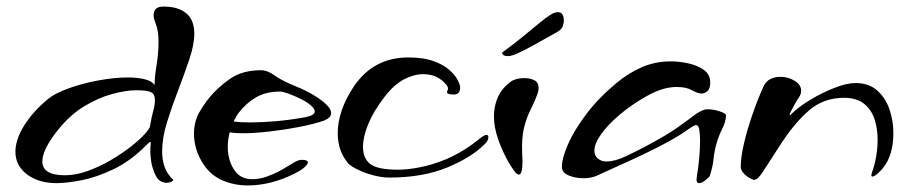

<svg xmlns="http://www.w3.org/2000/svg" viewBox="-20 -542 2801 585"><path d="M152 16Q98 16 62.5 -10.5Q27 -37 27 -80Q27 -116 53 -158.5Q79 -201 127 -241Q148 -258 189.5 -273Q231 -288 280 -297Q329 -306 370 -306Q399 -306 421 -300.5Q443 -295 451 -283Q451 -307 457 -343.5Q463 -380 463 -415Q463 -431 461 -445Q459 -459 454 -471Q452 -476 450 -482.5Q448 -489 448 -496Q448 -508 455 -515Q462 -522 479 -522Q523 -522 547.5 -501.5Q572 -481 572 -440Q572 -406 557 -361.5Q542 -317 523 -267.5Q504 -218 489 -170Q474 -122 474 -80Q474 -55 481.5 -33.5Q489 -12 507 5Q508 5 508 5.5Q508 6 508 6Q508 9 501.5 12Q495 15 487 15Q479 15 469.5 10Q460 5 454 -8Q444 -29 441 -48Q438 -67 438 -81Q438 -94 439 -101.5Q440 -109 438 -110Q437 -111 423 -97Q377 -51 326 -26.5Q275 -2 229 7Q183 16 152 16ZM178 -8Q211 -8 247 -21Q283 -34 316.5 -53.5Q350 -73 377 -94Q404 -115 420 -132.5Q436 -150 437 -157Q442 -187 447 -204.5Q452 -222 452 -238Q452 -255 440.5 -261Q429 -267 395 -267Q364 -267 321.5 -255.5Q279 -244 235.5 -217.5Q192 -191 155 -144Q109 -86 109 -50Q109 -8 178 -8Z M735 23Q695 23 660 8.5Q625 -6 603 -37Q585 -63 578 -87.5Q571 -112 571 -134Q571 -155 576 -172.5Q581 -190 588 -201Q609 -237 632.5 -261Q656 -285 684 -304Q721 -328 775 -328Q795 -328 817 -312Q839 -296 881 -279Q909 -268 933.5 -253.5Q958 -239 973.5 -224.5Q989 -210 989 -197Q989 -183 966 -174Q933 -163 888 -154.5Q843 -146 798.5 -141Q754 -136 720 -136Q694 -136 680 -139Q674 -117 674 -93Q674 -73 680 -53Q686 -33 700 -16Q710 -5 722.5 -0.5Q735 4 748 4Q770 4 791.5 -3.5Q813 -11 829 -19.5Q845 -28 849 -31Q869 -43 879.5 -49Q890 -55 900 -55Q918 -55 918 -47Q918 -42 908 -32.5Q898 -23 873 -11Q841 5 805.5 14Q770 23 735 23ZM743 -169Q775 -169 818 -172.5Q861 -176 911 -185Q939 -191 939 -202Q939 -211 926.5 -221.5Q914 -232 895.5 -241Q877 -250 859.5 -256.5Q842 -263 833 -263Q790 -263 759.5 -245Q729 -227 707 -198Q700 -189 692 -172Q709 -169 743 -169Z M1166 -1Q1143 -1 1117 -8Q1091 -15 1070.5 -25Q1050 -35 1042 -43Q1009 -81 1009 -136Q1009 -205 1059 -280Q1119 -367 1224 -367Q1270 -367 1300.5 -356Q1331 -345 1349 -329Q1367 -313 1374.5 -298Q1382 -283 1382 -276Q1382 -254 1363 -254Q1342 -254 1342 -261Q1342 -263 1343.5 -266.5Q1345 -270 1345 -273Q1345 -278 1337.5 -286.5Q1330 -295 1324 -299Q1302 -316 1269 -316Q1241 -316 1210.5 -300Q1180 -284 1151 -246Q1118 -203 1102 -164Q1086 -125 1086 -95Q1086 -59 1108.5 -42Q1131 -25 1193 -25Q1223 -25 1260.5 -32.5Q1298 -40 1337 -56Q1392 -79 1442 -120Q1456 -131 1462 -131Q1468 -131 1468 -124Q1468 -113 1456 -102Q1416 -62 1342 -31.5Q1268 -1 1166 -1Z M1561 -10Q1555 -10 1547 -21Q1539 -32 1531 -45Q1511 -80 1498 -117Q1485 -154 1485 -188Q1485 -219 1497 -246Q1509 -273 1536 -293Q1551 -304 1578 -304Q1595 -304 1608 -297.5Q1621 -291 1621 -274Q1621 -265 1617 -254Q1608 -230 1596 -206.5Q1584 -183 1576.5 -152Q1569 -121 1571 -75Q1571 -68 1571.5 -62.5Q1572 -57 1572 -52Q1572 -29 1569 -19.5Q1566 -10 1561 -10ZM1528 -371Q1510 -371 1510 -382Q1538 -402 1569 -427Q1600 -452 1626 -474Q1643 -488 1656.5 -496.5Q1670 -505 1680 -505Q1698 -505 1698 -478Q1698 -474 1695 -463Q1692 -452 1675 -443Q1662 -436 1641 -424Q1620 -412 1598 -400Q1576 -388 1557 -379.5Q1538 -371 1528 -371Z M2110 16Q2100 16 2103 -3Q2108 -32 2110.5 -61.5Q2113 -91 2113 -113Q2113 -134 2110.5 -147.5Q2108 -161 2101 -161Q2098 -161 2092.5 -158Q2087 -155 2074 -146Q2052 -130 2017.5 -111Q1983 -92 1943 -73Q1903 -54 1865 -37Q1827 -20 1797 -6Q1780 1 1758 1Q1733 1 1712.5 -7.5Q1692 -16 1692 -34Q1692 -59 1710 -101Q1728 -143 1765 -192.5Q1802 -242 1857 -288Q1894 -319 1935 -337Q1976 -355 2024 -355Q2049 -355 2077 -349Q2105 -343 2124.5 -329Q2144 -315 2144 -290Q2144 -272 2135.5 -264.5Q2127 -257 2118 -257Q2106 -257 2088.5 -267Q2071 -277 2042 -277Q2021 -277 1999 -270.5Q1977 -264 1950 -249Q1904 -223 1868 -192.5Q1832 -162 1811.5 -133Q1791 -104 1791 -83Q1791 -68 1801.5 -59Q1812 -50 1828 -50Q1853 -50 1886 -65.5Q1919 -81 1949 -97Q2011 -130 2043.5 -153Q2076 -176 2093.5 -189.5Q2111 -203 2127 -208Q2130 -209 2138 -209Q2154 -209 2173.5 -202.5Q2193 -196 2192 -190Q2192 -172 2180 -148.5Q2168 -125 2160 -93Q2155 -71 2153.5 -53.5Q2152 -36 2143 -7Q2142 -3 2130 6.5Q2118 16 2110 16Z M2278 6Q2274 6 2264 0.5Q2254 -5 2245.5 -14.5Q2237 -24 2237 -34Q2237 -62 2246.5 -103.5Q2256 -145 2272 -191.5Q2288 -238 2306 -278Q2314 -295 2328 -301.5Q2342 -308 2358 -308Q2381 -308 2401 -296Q2421 -284 2421 -265Q2421 -255 2414 -245Q2409 -238 2402 -225.5Q2395 -213 2390 -203Q2384 -191 2387 -191Q2388 -191 2397 -200Q2417 -219 2451.5 -239.5Q2486 -260 2523 -274.5Q2560 -289 2587 -289Q2627 -289 2652.5 -266.5Q2678 -244 2690 -209Q2702 -174 2702 -137Q2702 -71 2672 -32Q2668 -26 2656 -15Q2644 -4 2638 -4Q2635 -4 2635 -8Q2635 -10 2635.5 -12Q2636 -14 2637 -17Q2645 -39 2649.5 -65Q2654 -91 2654 -117Q2654 -150 2644.5 -179Q2635 -208 2612.5 -226Q2590 -244 2551 -244Q2490 -244 2445.5 -206Q2401 -168 2357 -100Q2323 -48 2306 -21Q2289 6 2278 6Z"/></svg>

Font: Grechen Fuemen
Style: Regular
Weight: 400
Designer: Robert E. Leuschke
Foundry: Robert E. Leuschke
Version: Version 1.010; ttfautohint (v1.8.3)